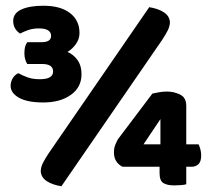

<svg xmlns="http://www.w3.org/2000/svg" viewBox="-20 -642 726 669"><path d="M125 -495Q158 -495 158 -517Q158 -543 115 -543Q95 -543 79 -537.5Q63 -532 50 -525Q26 -541 26 -569Q26 -596 54.5 -609Q83 -622 131 -622Q191 -622 224 -596.5Q257 -571 257 -527Q257 -506 244.5 -488.5Q232 -471 215 -461Q235 -453 249.5 -433.5Q264 -414 264 -383Q264 -338 227 -311.5Q190 -285 131 -285Q75 -285 46 -301.5Q17 -318 17 -343Q17 -357 24.5 -369.5Q32 -382 44 -387Q60 -378 77.5 -372Q95 -366 119 -366Q165 -366 165 -393Q165 -419 127 -419H75Q71 -425 68 -434.5Q65 -444 65 -456Q65 -470 67.5 -479Q70 -488 75 -495ZM500 -617Q531 -612 550.5 -599.5Q570 -587 572 -566Q572 -551 564.5 -536Q557 -521 545 -503L194 7Q163 2 143.5 -10.5Q124 -23 122 -44Q122 -59 129.5 -74Q137 -89 149 -107ZM629 -139H672Q675 -133 678 -122.5Q681 -112 681 -100Q681 -79 671.5 -70Q662 -61 648 -61H629V0Q623 2 611 3Q599 4 587 4Q563 4 549.5 -4Q536 -12 536 -39V-61H407Q394 -67 385.5 -79.5Q377 -92 377 -111Q377 -125 381 -135.5Q385 -146 391 -157L511 -316Q521 -318 534 -320.5Q547 -323 562 -323Q586 -323 607.5 -312.5Q629 -302 629 -273ZM539 -227 480 -139H539Z"/></svg>

Font: Baloo Paaji
Style: Regular
Weight: 400
Designer: Shuchita Grover and Ek Type
Foundry: Ek Type
Version: Version 1.443;PS 1.000;hotconv 16.6.51;makeotf.lib2.5.65220;